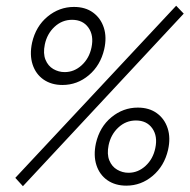

<svg xmlns="http://www.w3.org/2000/svg" viewBox="-20 -636 654 662"><path d="M59 6 32.8 -22.8 587.4 -616.2 613.5 -589ZM415.5 4.1Q377.4 4.1 350.3 -14.6Q323.3 -33.4 312.5 -66.6Q301.7 -99.8 310.7 -141.9Q323.7 -198.5 364.1 -231.7Q404.5 -265 455.1 -265Q494.3 -265 520.8 -245.7Q547.4 -226.5 558.1 -193.5Q568.8 -160.5 559.4 -119Q546.4 -63.5 506.5 -29.7Q466.6 4.1 415.5 4.1ZM423.1 -40.3Q456.1 -40.3 482 -64.2Q507.9 -88.1 515.5 -125.4Q524.2 -166.6 505 -193.6Q485.8 -220.6 448.6 -220.6Q414.1 -220.6 388.2 -196.5Q362.3 -172.5 354.5 -135.5Q348.2 -104.6 356.9 -83.1Q365.6 -61.6 383.9 -51Q402.2 -40.3 423.1 -40.3ZM195.4 -343Q157.3 -343 130.2 -361.7Q103.2 -380.5 92.4 -413.7Q81.6 -446.9 90.6 -489Q103.6 -545.5 144 -578.8Q184.4 -612.1 235 -612.1Q274.2 -612.1 300.7 -592.8Q327.3 -573.5 338 -540.5Q348.7 -507.5 339.3 -466.1Q326.3 -410.5 286.4 -376.8Q246.5 -343 195.4 -343ZM203 -387.4Q236 -387.4 261.9 -411.3Q287.8 -435.2 295.5 -472.5Q304.1 -513.7 284.9 -540.7Q265.7 -567.7 228.5 -567.7Q194 -567.7 168.1 -543.6Q142.2 -519.5 134.5 -482.6Q128.1 -451.7 136.8 -430.2Q145.5 -408.7 163.8 -398Q182.1 -387.4 203 -387.4Z"/></svg>

Font: Ysabeau
Style: Bold Italic
Weight: 700
Italic angle: -12°
Designer: Christian Thalmann (Catharsis Fonts)
Version: Version 2.002